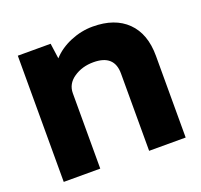

<svg xmlns="http://www.w3.org/2000/svg" viewBox="-102 -672 823 786"><g transform="rotate(-20 309.5 -278.5)"><path d="M376 -557.1Q472.2 -557.1 525.6 -504.6Q579.1 -452.1 579.1 -356V0H419.9V-336.9Q419.9 -418.9 329.1 -418.9Q279.8 -418.9 243.4 -394Q207 -369.1 207 -328.1V0H47.9V-549.8H190.9L200.2 -482.9Q231 -517.1 278.6 -537.1Q326.2 -557.1 376 -557.1Z"/></g></svg>

Font: Oakes Grotesk Bold
Style: Regular
Weight: 700
Designer: Samuel Oakes
Foundry: Samuel Oakes
Version: Version 1.000;PS 001.000;hotconv 1.0.88;makeotf.lib2.5.64775